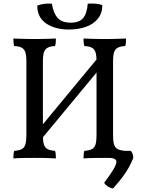

<svg xmlns="http://www.w3.org/2000/svg" viewBox="-20 -898 833 1092"><path d="M185 -70 171 -127 554 -590 571 -536ZM56 3Q56 -11 57 -21.5Q58 -32 61 -40Q88 -42 103 -49.5Q118 -57 124 -75.5Q130 -94 130 -127V-549Q130 -583 124 -601Q118 -619 103 -627Q88 -635 61 -636Q58 -644 57 -655Q56 -666 56 -679Q75 -678 94.5 -677.5Q114 -677 135 -676.5Q156 -676 177 -676Q199 -676 219 -676.5Q239 -677 258.5 -677.5Q278 -678 298 -679Q298 -666 297 -655Q296 -644 293 -636Q267 -635 251.5 -627Q236 -619 230 -601Q224 -583 224 -549V-127Q224 -94 230 -75.5Q236 -57 251.5 -49.5Q267 -42 293 -40Q296 -32 297 -21.5Q298 -11 298 3Q268 1 237 0.5Q206 0 177 0Q148 0 115 0.5Q82 1 56 3ZM455 3Q455 -11 456 -21.5Q457 -32 460 -40Q487 -42 502 -49.5Q517 -57 523 -75.5Q529 -94 529 -127V-549Q529 -583 523 -601Q517 -619 502 -627Q487 -635 460 -636Q457 -644 456 -655Q455 -666 455 -679Q474 -678 493.5 -677.5Q513 -677 534 -676.5Q555 -676 576 -676Q598 -676 618 -676.5Q638 -677 657.5 -677.5Q677 -678 697 -679Q697 -666 696 -655Q695 -644 692 -636Q666 -635 650.5 -627Q635 -619 629 -601Q623 -583 623 -549V-127Q623 -94 629 -75.5Q635 -57 650.5 -49.5Q666 -42 692 -40Q695 -32 696 -21.5Q697 -11 697 3Q667 1 636 0.5Q605 0 576 0Q547 0 514 0.5Q481 1 455 3ZM372 -730Q293 -730 242.5 -764.5Q192 -799 192 -866Q209 -873 231 -876Q253 -879 275 -877Q284 -822 308.5 -795.5Q333 -769 382 -769Q431 -769 453 -795.5Q475 -822 479 -877Q500 -879 523 -877Q546 -875 562 -869Q562 -823 537 -792Q512 -761 469 -745.5Q426 -730 372 -730ZM623 174Q608 172 594 163Q580 154 572 142Q618 81 633 51Q648 21 638 10.5Q628 0 598 0V-40H724Q738 -24 738 0Q729 24 715 50Q701 76 679 106Q657 136 623 174Z"/></svg>

Font: Vollkorn
Style: Regular
Weight: 400
Designer: Friedrich Althausen
Foundry: Friedrich Althausen
Version: Version 5.001